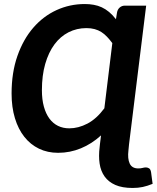

<svg xmlns="http://www.w3.org/2000/svg" viewBox="-20 -753 778 953"><path d="M617.5 -6.5Q612.5 34.5 623.8 58.8Q635 83 666.5 83Q678.5 83 687.5 80.5Q696.5 78 704.5 78Q712 78 719.8 82.5Q727.5 87 730 103L737.5 159.5Q712 170 688.8 175Q665.5 180 638.5 180Q586.5 180 552.5 165Q518.5 150 499.2 123Q480 96 474.5 59Q469 22 474.5 -22L476 -37L481.5 -81Q435.5 -39 381.5 -16.8Q327.5 5.5 268.5 5.5Q216 5.5 173.5 -15Q131 -35.5 100.8 -73.8Q70.5 -112 54 -166.5Q37.5 -221 37.5 -288.5Q37.5 -393 66.5 -475.5Q95.5 -558 145 -615.2Q194.5 -672.5 260.5 -702.8Q326.5 -733 401 -733Q424 -733 445 -729.2Q466 -725.5 485 -716.8Q504 -708 521.5 -693.5Q539 -679 555.5 -657.5L560.5 -689Q563 -706 574 -715.5Q585 -725 599.5 -725H705.5L620.5 -37ZM324 -116Q369 -116 414 -139.5Q459 -163 498 -215.5L537.5 -539Q524.5 -556.5 511.2 -570.5Q498 -584.5 483 -594Q468 -603.5 449.8 -608.5Q431.5 -613.5 409 -613.5Q361 -613.5 320.2 -592.8Q279.5 -572 250.2 -532.5Q221 -493 204.5 -435.8Q188 -378.5 188 -305Q188 -259 197.8 -223.8Q207.5 -188.5 225.2 -164.5Q243 -140.5 268 -128.2Q293 -116 324 -116Z"/></svg>

Font: Lato Heavy
Style: Italic
Weight: 800
Italic angle: -7°
Designer: Lukasz Dziedzic
Foundry: tyPoland Lukasz Dziedzic
Version: Version 2.007; 2014-02-27